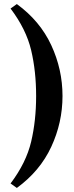

<svg xmlns="http://www.w3.org/2000/svg" viewBox="-20 -790 363 946"><path d="M32 114Q109 12 133.5 -92Q158 -196 158 -317Q158 -439 133.5 -542.5Q109 -646 32 -748L63 -770Q177 -687 232.5 -567.5Q288 -448 288 -317Q288 -186 232.5 -66.5Q177 53 63 136Z"/></svg>

Font: Taviraj
Style: Bold
Weight: 700
Designer: Katatrad Team
Foundry: CadsonDemak
Version: Version 1.001